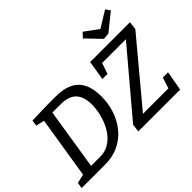

<svg xmlns="http://www.w3.org/2000/svg" viewBox="-168 -1271 1617 1617"><g transform="rotate(-45 641.0 -462.5)"><path d="M7 0 15 -53 109 -75 93 -59 186 -639 197 -622 108 -642 116 -695 311 -700H402Q488 -700 548.5 -671.5Q609 -643 640 -583Q671 -523 671 -429Q671 -345 645.5 -267.5Q620 -190 570.5 -129.5Q521 -69 449.5 -34.5Q378 0 287 0ZM192 -55 180 -76H304Q357 -76 399 -98.5Q441 -121 472 -158.5Q503 -196 524 -243.5Q545 -291 555.5 -340.5Q566 -390 566 -436Q566 -498 546.5 -540Q527 -582 486.5 -603Q446 -624 385 -624H265L285 -643ZM682 0 690 -70 1165 -633 1174 -623H851L878 -636L841 -526H780L808 -700H1282L1274 -628L800 -60L797 -77H1139L1112 -61L1149 -175H1211L1180 0ZM1211 -925 1239 -884 1086 -761 1028 -756 905 -884 944 -925 1096 -814H1031Z"/></g></svg>

Font: Bitter Thin Medium
Style: Italic
Weight: 500
Italic angle: -9°
Version: Version 3.021